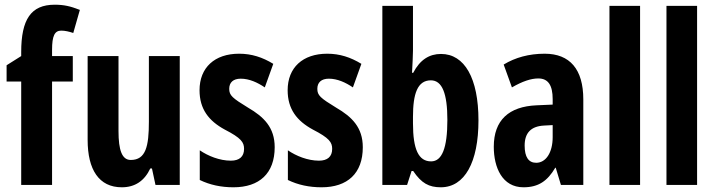

<svg xmlns="http://www.w3.org/2000/svg" viewBox="-20 -785 3035 815"><path d="M289 -439V-547H201V-573C201 -633 212 -655 240 -655C256 -655 273 -651 291 -645L319 -743C278 -759 251 -765 212 -765C111 -765 70 -702 70 -564V-547L8 -508V-439H70V0H201V-439Z M743 -547H612V-269C612 -164 599 -106 535 -106C498 -106 483 -147 483 -229V-547H352V-191C352 -65 400 10 497 10C553 10 593 -17 618 -70H625L640 0H743Z M1146 -160C1146 -244 1100 -289 1033 -328C966 -369 953 -380 953 -408C953 -435 970 -451 1002 -451C1038 -451 1073 -435 1104 -414L1140 -514C1094 -542 1048 -557 995 -557C891 -557 827 -498 827 -402C827 -322 866 -272 934 -235C1004 -199 1016 -181 1016 -153C1016 -120 996 -103 960 -103C912 -103 863 -123 828 -147V-21C871 0 919 10 971 10C1081 10 1146 -49 1146 -160Z M1520 -160C1520 -244 1474 -289 1407 -328C1340 -369 1327 -380 1327 -408C1327 -435 1344 -451 1376 -451C1412 -451 1447 -435 1478 -414L1514 -514C1468 -542 1422 -557 1369 -557C1265 -557 1201 -498 1201 -402C1201 -322 1240 -272 1308 -235C1378 -199 1390 -181 1390 -153C1390 -120 1370 -103 1334 -103C1286 -103 1237 -123 1202 -147V-21C1245 0 1293 10 1345 10C1455 10 1520 -49 1520 -160Z M1733 -570V-760H1603V0H1708L1727 -59H1734C1769 -7 1801 10 1851 10C1953 10 2011 -97 2011 -274C2011 -453 1952 -556 1852 -556C1803 -556 1763 -532 1734 -476H1729C1731 -518 1733 -549 1733 -570ZM1809 -444C1857 -444 1879 -388 1879 -276C1879 -156 1856 -100 1810 -100C1757 -100 1733 -150 1733 -262V-289C1733 -387 1752 -444 1809 -444Z M2292 -557C2226 -557 2167 -541 2118 -511L2153 -414C2198 -440 2234 -452 2265 -452C2307 -452 2326 -423 2326 -364V-341L2258 -338C2140 -333 2076 -275 2076 -162C2076 -74 2112 10 2202 10C2266 10 2304 -17 2337 -73H2339L2361 0H2456V-363C2456 -491 2399 -557 2292 -557ZM2289 -252 2326 -254V-203C2326 -137 2297 -94 2256 -94C2224 -94 2207 -118 2207 -167C2207 -221 2234 -249 2289 -252Z M2697 0V-760H2567V0Z M2939 0V-760H2809V0Z"/></svg>

Font: Noto Sans Georgian ExtraCondensed Bold
Style: Regular
Weight: 700
Width: 2
Designer: Monotype Design Team, Akaki Razmadze
Foundry: Google LLC
Version: Version 2.005